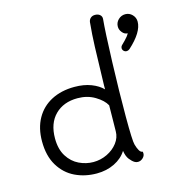

<svg xmlns="http://www.w3.org/2000/svg" viewBox="-125 -983 1022 1097"><g transform="rotate(-15 386.0 -435.0)"><path d="M57 -254Q57 -332 89 -389Q121 -446 179.5 -476.5Q238 -507 316 -507Q372 -507 414.5 -490.5Q457 -474 482 -448V-469Q486 -626 488.5 -698Q491 -770 498 -842Q500 -856 510 -865Q520 -874 536 -874Q554 -874 565 -864.5Q576 -855 575 -840Q568 -767 562 -589Q556 -411 556 -268Q556 -122 563 -100Q569 -78 577.5 -63.5Q586 -49 596 -49Q599 -49 599 -38Q599 -23 586 -11Q573 1 557 1Q546 1 538 -4Q524 -12 509.5 -30.5Q495 -49 490 -82Q465 -42 418 -19Q371 4 313 4Q243 4 185 -24Q127 -52 92 -110Q57 -168 57 -254ZM479 -201Q479 -245 480 -271L481 -354Q464 -386 419 -413Q374 -440 316 -440Q233 -440 183 -390Q133 -340 133 -251Q133 -187 159.5 -145Q186 -103 227 -83.5Q268 -64 311 -64Q354 -64 392.5 -82.5Q431 -101 455 -132.5Q479 -164 479 -201ZM762 -774Q762 -712 676 -634Q667 -627 659 -627Q648 -627 641 -634Q634 -641 634 -651Q634 -659 640 -666Q644 -670 662.5 -688.5Q681 -707 690 -724Q672 -724 658.5 -740Q645 -756 645 -775Q645 -799 662.5 -816Q680 -833 704 -833Q728 -833 745 -815.5Q762 -798 762 -774Z"/></g></svg>

Font: Mali
Style: Regular
Weight: 400
Version: Version 1.000; ttfautohint (v1.6)